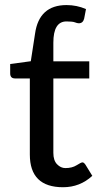

<svg xmlns="http://www.w3.org/2000/svg" viewBox="-20 -746 400 773"><path d="M100.1 -124V-430.2H40.5Q21 -430.2 21 -450.7V-488.3L104 -499.5L121.1 -610.4Q137.2 -725.6 248 -725.6Q289.1 -725.6 326.2 -709.5L318.8 -670.9Q314 -652.3 297.4 -652.3Q291 -652.3 281.7 -656Q272.5 -659.7 247.6 -659.7Q194.8 -659.7 194.8 -574.2V-499H339.4V-430.2H194.8V-130.4Q194.8 -100.1 209.7 -84.7Q224.6 -69.3 243.2 -69.3Q270.5 -69.3 288.6 -80.8Q306.6 -92.3 312 -92.3Q317.4 -92.3 323.7 -83.5L351.6 -38.1Q301.8 7.8 233.9 7.8Q100.1 7.8 100.1 -124Z"/></svg>

Font: Lato-Medium
Style: Regular
Weight: 500
Designer: Lukasz Dziedzic
Foundry: tyPoland Lukasz Dziedzic
Version: Version 2.006; 2014-01-15